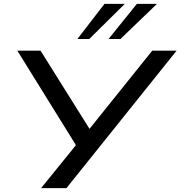

<svg xmlns="http://www.w3.org/2000/svg" viewBox="-20 -965 926 985"><path d="M191 0 379 -232 384 -197 69 -705H188L448 -290H428L761 -705H886L321 0ZM377 -765 516 -945H620L438 -765ZM537 -765 682 -945H785L598 -765Z"/></svg>

Font: Nunito Sans 10pt Expanded Medium
Style: Italic
Weight: 500
Width: 7
Italic angle: -9°
Designer: Vernon Adams
Foundry: Vernon Adams
Version: Version 3.101;gftools[0.9.27]